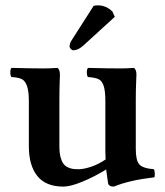

<svg xmlns="http://www.w3.org/2000/svg" viewBox="-20 -688 616 718"><path d="M383.8 -4.9Q380.9 -22 377 -54.2Q333.5 -27.3 288.6 -8.8Q243.7 9.8 216.8 9.8Q151.4 9.8 119.6 -29.8Q87.9 -69.3 87.9 -141.1V-309.1Q87.9 -347.7 80.8 -366.9Q73.7 -386.2 61.3 -392.3Q48.8 -398.4 22.9 -399.9Q18.6 -404.3 18.6 -417Q18.6 -429.7 22.9 -434.1Q103 -432.1 145 -432.1Q166.5 -432.1 194.8 -434.1Q204.1 -427.7 204.1 -409.2Q204.1 -407.2 203.1 -378.7Q202.1 -350.1 202.1 -311V-139.2Q202.1 -116.7 206.3 -100.8Q210.4 -85 216.8 -76.2Q223.1 -67.4 233.4 -62.5Q243.7 -57.6 252.7 -56.4Q261.7 -55.2 274.9 -55.2Q292.5 -55.2 320.1 -64.2Q347.7 -73.2 375 -91.8Q375 -96.7 374.5 -106.4Q374 -116.2 374 -121.1V-309.1Q374 -348.1 367.7 -366.9Q361.3 -385.7 348.9 -391.8Q336.4 -397.9 309.1 -399.9Q304.7 -404.3 304.7 -417Q304.7 -429.7 309.1 -434.1Q383.3 -432.1 431.2 -432.1Q452.6 -432.1 481 -434.1Q490.2 -427.7 490.2 -409.2Q490.2 -407.2 489 -378.7Q487.8 -350.1 487.8 -311V-130.9Q487.8 -88.9 500.5 -73.7Q513.2 -58.6 555.2 -55.2Q558.1 -51.8 558.8 -40.5Q559.6 -29.3 557.1 -24.9Q463.9 -14.2 405.8 9.8Q385.3 9.8 383.8 -4.9ZM330.1 -666Q335.9 -668 345.2 -668Q378.4 -668 400.9 -644L409.2 -625L291 -517.1Q271.5 -500 254.9 -500Q249.5 -500 244.9 -504.6Q240.2 -509.3 240.2 -514.2Q240.2 -526.4 249 -539.1Z"/></svg>

Font: Common Serif SemiBold
Style: Regular
Weight: 600
Designer: Philipp H. Poll, Khaled Hosny
Foundry: Stefan Peev, Context Ltd.
Version: Version 1.026